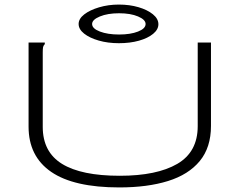

<svg xmlns="http://www.w3.org/2000/svg" viewBox="-20 -809 1040 840"><path d="M502 11Q303 11 204 -57Q105 -125 105 -255V-623H176V-616Q170 -610 168.5 -603Q167 -596 167 -579V-254Q167 -144 251.5 -92Q336 -40 504 -40Q666 -40 755.5 -92Q845 -144 845 -257V-623H903V-258Q903 -164 854 -104.5Q805 -45 715 -17Q625 11 502 11ZM500 -620Q452 -620 412 -631.5Q372 -643 348 -662Q324 -681 324 -704Q324 -727 348.5 -746Q373 -765 413.5 -777Q454 -789 500 -789Q547 -789 586 -777.5Q625 -766 649 -746.5Q673 -727 673 -703Q673 -680 650 -661Q627 -642 588 -631Q549 -620 500 -620ZM501 -658Q551 -658 584 -671Q617 -684 617 -704Q617 -723 584 -737Q551 -751 501 -751Q451 -751 417 -737Q383 -723 383 -704Q383 -684 417 -671Q451 -658 501 -658Z"/></svg>

Font: Inconsolata UltraExpanded Light
Style: Regular
Weight: 300
Width: 9
Monospace: yes
Designer: Raph Levien, Cyreal, Brenton Simpson
Foundry: Raph Levien, Cyreal, Google
Version: Version 3.001; ttfautohint (v1.8.2.53-6de2)